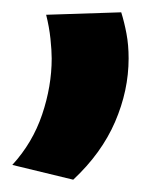

<svg xmlns="http://www.w3.org/2000/svg" viewBox="-29 -99 265 312"><path d="M46 -75 168 -79Q173 -63 176.5 -44.5Q180 -26 180 -4Q180 48 158 99Q136 150 90 193L-9 169Q24 133 39.5 87Q55 41 55 -4Q55 -17 53 -36Q51 -55 46 -75Z"/></svg>

Font: Georama SemiBold
Style: Regular
Weight: 600
Designer: Jean-Baptiste Levee
Foundry: Production Type
Version: Version 1.000